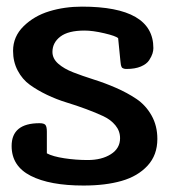

<svg xmlns="http://www.w3.org/2000/svg" viewBox="-20 -555 518 588"><path d="M461.9 -129.4Q461.9 -80.1 431.9 -47.6Q401.9 -15.1 352.5 -1Q303.2 13.2 235.8 13.2Q132.3 13.2 74 -16.6Q15.6 -46.4 15.6 -107.9Q15.6 -177.7 101.1 -177.7Q114.7 -177.7 119.1 -172.4Q123.5 -167 123.5 -151.9V-85.4Q141.6 -75.7 177 -70.3Q212.4 -64.9 248.5 -64.9Q291.5 -64.9 319.6 -82.8Q347.7 -100.6 347.7 -131.8Q347.7 -153.8 333.5 -171.1Q319.3 -188.5 296.4 -199.2Q273.4 -210 243.9 -220.9Q214.4 -231.9 183.8 -241.2Q153.3 -250.5 123.8 -264.6Q94.2 -278.8 71.3 -295.4Q48.3 -312 34.2 -338.9Q20 -365.7 20 -399.4Q20 -442.9 52.2 -474.6Q84.5 -506.3 131.1 -520.5Q177.7 -534.7 231 -534.7Q449.7 -534.7 449.7 -407.7Q449.7 -399.9 447 -391.1Q444.3 -382.3 436.8 -370.6Q429.2 -358.9 411.4 -351.3Q393.6 -343.8 367.7 -343.8Q362.8 -343.8 359.6 -344.7Q356.4 -345.7 354.7 -346.9Q353 -348.1 351.8 -351.3Q350.6 -354.5 350.3 -356Q350.1 -357.4 349.4 -362.5Q348.6 -367.7 348.6 -369.6L341.8 -438Q335 -444.8 299.6 -453.1Q264.2 -461.4 238.8 -461.4Q189 -461.4 164.8 -442.9Q140.6 -424.3 140.6 -396Q140.6 -375.5 158.4 -359.9Q176.3 -344.2 204.6 -333.3Q232.9 -322.3 267.1 -311.5Q301.3 -300.8 335.4 -285.9Q369.6 -271 397.9 -252Q426.3 -232.9 444.1 -201.4Q461.9 -169.9 461.9 -129.4Z"/></svg>

Font: Coustard
Style: Regular
Weight: 400
Foundry: vernon adams
Version: Version 1.001